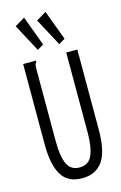

<svg xmlns="http://www.w3.org/2000/svg" viewBox="-130 -903 609 969"><g transform="rotate(-15 175.0 -418.5)"><path d="M176 11Q100 11 67.5 -43Q35 -97 35 -203V-623H102V-616Q96 -610 94.5 -603Q93 -596 93 -579V-202Q93 -125 111.5 -85Q130 -45 176 -45Q224 -45 242 -87.5Q260 -130 260 -205V-623H318V-206Q318 -89 281.5 -39Q245 11 176 11ZM125 -673 48 -817 100 -848 158 -692ZM237 -673 160 -817 212 -848 270 -692Z"/></g></svg>

Font: Inconsolata ExtraCondensed
Style: Regular
Weight: 400
Width: 2
Monospace: yes
Designer: Raph Levien, Cyreal, Brenton Simpson
Foundry: Raph Levien, Cyreal, Google
Version: Version 3.000; ttfautohint (v1.8.2.53-6de2)